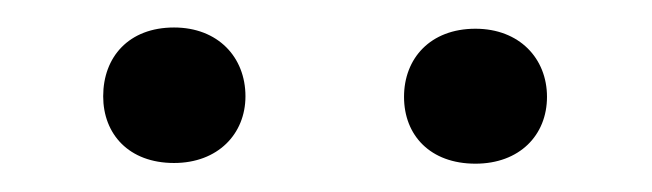

<svg xmlns="http://www.w3.org/2000/svg" viewBox="-20 -743 472 139"><path d="M54.7 -673.3C54.7 -646 73.2 -625 106 -625C137.7 -625 157.7 -646 157.7 -673.3C157.7 -701.7 137.7 -723.1 106 -723.1C73.2 -723.1 54.7 -701.7 54.7 -673.3ZM272.5 -672.9C272.5 -645 291.5 -624.5 324.2 -624.5C356 -624.5 376 -645 376 -672.9C376 -700.7 356 -722.2 324.2 -722.2C291.5 -722.2 272.5 -700.7 272.5 -672.9Z"/></svg>

Font: Bert Sans
Style: Regular
Weight: 400
Designer: Christian Robertson (Google), Cristiano Sobral
Foundry: Google, Cristiano Sobral
Version: Version 3.101